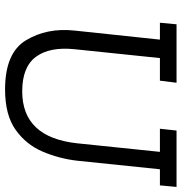

<svg xmlns="http://www.w3.org/2000/svg" viewBox="-0 -690 700 739"><g transform="rotate(90 349.5 -320.0)"><path d="M482 -650H699L693 -586H631L598 -267Q590 -198 563 -134.5Q536 -71 479 -30.5Q422 10 324 10Q183 10 134.5 -70.5Q86 -151 97 -256L132 -586H67L73 -650H298L290 -586H203L169 -258Q159 -162 198 -109Q237 -56 331 -56Q508 -56 531 -267L564 -586H475Z"/></g></svg>

Font: Zilla Slab
Style: Italic
Weight: 400
Italic angle: -6°
Designer: Typotheque.com
Foundry: Typotheque type foundry
Version: Version 1.1; 2017; ttfautohint (v1.6)